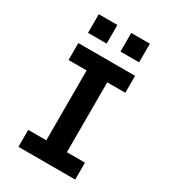

<svg xmlns="http://www.w3.org/2000/svg" viewBox="-225 -1065 1050 1178"><g transform="rotate(30 300.0 -475.5)"><path d="M99 0V-120H227V-615H99V-735H501V-615H373V-120H501V0ZM349 -819V-951H481V-819ZM119 -819V-951H251V-819Z"/></g></svg>

Font: Iosevka SS04 Heavy Extended
Style: Regular
Weight: 900
Width: 7
Monospace: yes
Designer: Belleve Invis
Foundry: Belleve Invis
Version: Version 19.0.0; ttfautohint (v1.8.4)